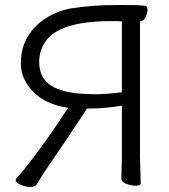

<svg xmlns="http://www.w3.org/2000/svg" viewBox="-20 -729 673 764"><path d="M355 -354Q405 -354 465 -362V-644Q455 -645 445 -645H424Q216 -645 161 -564Q136 -528 136 -482Q136 -419 183 -388.5Q230 -358 324 -355ZM463 -18 465 -107V-309Q402 -297 326 -297Q243 -170 197 -104Q151 -38 126 5Q120 15 101 15Q82 15 62 6Q42 -3 42 -12Q42 -13 44 -17Q135 -122 251 -300Q162 -313 112.5 -363.5Q63 -414 63 -476Q63 -538 90 -583Q117 -628 164 -657.5Q211 -687 265 -696Q351 -709 444 -709H472Q557 -709 562 -704Q567 -699 567 -687.5Q567 -676 558.5 -660Q550 -644 538 -644H537V-106L540 0Q540 10 521 10Q502 10 482.5 2.5Q463 -5 463 -18Z"/></svg>

Font: ToneOZ-Pinyin-WenKai-Regular
Style: Regular
Weight: 400
Designer: Fontworks Inc.
Foundry: ToneOZ
Version: Version 0.240331